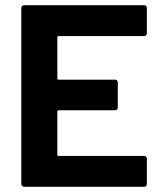

<svg xmlns="http://www.w3.org/2000/svg" viewBox="-20 -720 625 740"><path d="M62 -11V-689Q62 -694 65.5 -697Q69 -700 73 -700H535Q540 -700 543 -697Q546 -694 546 -689V-592Q546 -587 543 -584Q540 -581 535 -581H205Q201 -581 201 -576V-418Q201 -413 205 -413H423Q428 -413 431 -410Q434 -407 434 -402V-306Q434 -301 431 -298Q428 -295 423 -295H205Q201 -295 201 -290V-124Q201 -119 205 -119H535Q540 -119 543 -116Q546 -113 546 -108V-11Q546 -6 543 -3Q540 0 535 0H73Q69 0 65.5 -3.5Q62 -7 62 -11Z"/></svg>

Font: Barlow GEO Bold
Style: Regular
Weight: 700
Designer: Jeremy Tribby
Foundry: Tribby Type
Version: Version 1.408